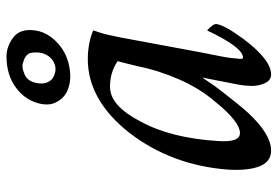

<svg xmlns="http://www.w3.org/2000/svg" viewBox="-150 -698 846 585"><g transform="rotate(-90 272.5 -405.0)"><path d="M379 -469.2Q345.1 -492.3 301.5 -492.3Q270.8 -492.3 244.4 -467.9Q217.9 -443.6 194.9 -398.5Q169.2 -351.3 154.6 -291.8Q140 -232.3 135.9 -164.1Q130.8 -96.4 160 -96.4Q194.9 -96.4 256.4 -172.8Q296.4 -219.5 323.8 -282.3Q351.3 -345.1 364.1 -409.7ZM329.2 -211.3Q325.6 -206.7 314.6 -189.7Q303.6 -172.8 287.2 -151.8Q270.8 -130.8 253.3 -109Q235.9 -87.2 221 -70.8Q156.4 -1.5 106.7 -1.5Q72.8 -1.5 59 -36.2Q45.1 -70.8 48.7 -132.3Q61.5 -303.6 160 -432.3Q260 -560 385.6 -560Q409.7 -560 432.3 -555.6Q454.9 -551.3 472.8 -543.6Q472.8 -542.1 466.4 -523.6Q460 -505.1 451.3 -460L405.1 -211.3Q390.3 -140 388.7 -122.6Q387.2 -109.7 387.2 -105.1Q383.6 -87.2 390.3 -87.2Q421 -87.2 472.8 -196.4Q492.3 -179 492.3 -169.2Q490.3 -145.1 446.7 -85.6Q416.4 -45.1 389 -23.3Q361.5 -1.5 338.5 -1.5Q321 -1.5 312.3 -20Q303.6 -38.5 303.6 -61.5Q303.6 -67.7 305.1 -83.1Q306.7 -98.5 309.7 -111.3ZM393.3 -807.7Q424.1 -807.7 451.5 -786.9Q479 -766.2 472.8 -721Q467.7 -682.1 433.1 -650.8Q398.5 -619.5 348.7 -614.4Q324.1 -611.3 301.5 -617.7Q279 -624.1 266.2 -638.5Q254.9 -651.3 250 -665.9Q245.1 -680.5 248.7 -701.5Q257.9 -748.7 297.4 -778.2Q336.9 -807.7 393.3 -807.7ZM403.6 -698.5Q406.7 -709.7 405.1 -729.2Q403.6 -748.7 377.4 -756.4Q363.1 -763.1 338.7 -752.6Q314.4 -742.1 311.3 -706.7Q309.7 -690.3 317.7 -677.2Q325.6 -664.1 343.6 -660Q361.5 -654.9 379 -665.4Q396.4 -675.9 403.6 -698.5Z"/></g></svg>

Font: MM Jasmine
Style: Regular
Weight: 400
Designer: Khon Soe Zaw Thu
Version: Version 1.00 July 11, 2016, initial release